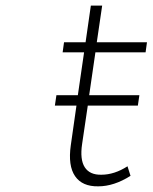

<svg xmlns="http://www.w3.org/2000/svg" viewBox="-20 -657 539 678"><path d="M173.8 -284.2 179.2 -320.8H254.9L276.9 -472.2H201.2L206.1 -507.8H282.2L300.8 -637.2H340.8L321.8 -507.8H499L494.1 -472.2H316.9L294.9 -320.8H472.2L466.8 -284.2H290L270 -148.9Q261.7 -93.8 279.3 -66.4Q296.9 -39.1 337.9 -40Q383.8 -40 430.2 -69.8L440.9 -36.1Q382.3 1 327.1 1Q270.5 2 245.1 -34.9Q219.7 -71.8 230 -144L250 -284.2Z"/></svg>

Font: Trueno UltraLight
Style: Italic
Weight: 250
Designer: Julieta Ulanovsky
Foundry: Julieta Ulanovsky
Version: Version 3.001b | FøM Fix